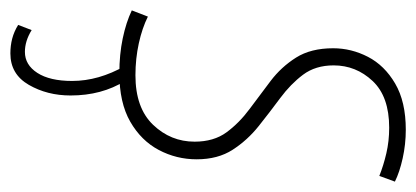

<svg xmlns="http://www.w3.org/2000/svg" viewBox="-247 -346 802 370"><g transform="rotate(90 154.0 -161.0)"><path d="M-11 -14 1 -45Q23 -34 52.5 -27.5Q82 -21 114 -21Q177 -21 209.5 -55Q242 -89 242 -135Q242 -172 224 -196.5Q206 -221 179 -241Q152 -261 125 -281.5Q98 -302 80 -330.5Q62 -359 62 -402Q62 -437 78.5 -469Q95 -501 130 -521.5Q165 -542 219 -542Q247 -542 274 -536Q301 -530 319 -521L308 -491Q288 -499 264.5 -504.5Q241 -510 215 -510Q155 -510 125 -478Q95 -446 95 -403Q95 -368 113 -344Q131 -320 158 -300Q185 -280 212 -258.5Q239 -237 257.5 -208.5Q276 -180 276 -139Q276 -100 258 -66Q240 -32 203.5 -11Q167 10 110 10Q74 10 43 3.5Q12 -3 -11 -14ZM17 205 27 179Q48 192 69 192Q94 192 109.5 168Q125 144 125 101Q125 50 96 -1H125Q153 44 153 104Q153 149 132.5 184.5Q112 220 72 220Q57 220 43.5 216.5Q30 213 17 205Z"/></g></svg>

Font: Georama SemiCondensed ExtraLight
Style: Italic
Weight: 200
Width: 4
Italic angle: -9°
Designer: Jean-Baptiste Levee
Foundry: Production Type
Version: Version 1.000